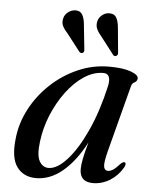

<svg xmlns="http://www.w3.org/2000/svg" viewBox="-50 -710 604 762"><g transform="rotate(5 252.0 -329.5)"><path d="M396.5 -122Q384.5 -75.5 387.2 -59.8Q390 -44 403.5 -44Q413 -44 424 -51Q435 -58 451.5 -76.5Q461.5 -86 467.5 -83.5Q475.5 -80 467 -63.5Q447.5 -29.5 415.8 -10Q384 9.5 348.5 9.5Q295.5 9.5 295.5 -42Q295.5 -57.5 300.2 -82.2Q305 -107 317 -150Q278 -74.5 228 -32.5Q178 9.5 122 9.5Q72 9.5 45.5 -26.5Q19 -62.5 28 -140Q34 -201 63.8 -257.8Q93.5 -314.5 141 -359.2Q188.5 -404 248 -430.2Q307.5 -456.5 373 -456.5Q429 -456.5 459.8 -445Q490.5 -433.5 489.5 -419.5Q488.5 -408 478.5 -403.2Q468.5 -398.5 465.5 -386.5ZM125 -136Q118 -81.5 131.2 -58.2Q144.5 -35 168 -35Q202 -35 241.5 -78.8Q281 -122.5 316.5 -200.2Q352 -278 375 -380Q385 -429.5 352 -429.5Q313 -429.5 275.2 -404.5Q237.5 -379.5 206 -337.2Q174.5 -295 153 -242.8Q131.5 -190.5 125 -136ZM394 -610.5 403 -515.5Q404 -505.5 398 -502Q391 -497.5 384.5 -504L329.5 -575.5Q317.5 -589 311.8 -602.8Q306 -616.5 310.5 -633.5Q314 -647 327 -657.5Q340 -668 357 -667.5Q376.5 -667 384.2 -651.8Q392 -636.5 394 -610.5ZM258.5 -611.5 268.5 -516Q270 -506.5 264.5 -502.5Q257 -498 250 -504.5L195 -575.5Q182.5 -588.5 176.2 -602Q170 -615.5 174.5 -632.5Q177.5 -646 190.5 -656.5Q203.5 -667 221 -667.5Q240 -667.5 248.2 -652.2Q256.5 -637 258.5 -611.5Z"/></g></svg>

Font: Fraunces 72pt S000
Style: Italic
Weight: 400
Italic angle: -16°
Version: Version 1.000; ttfautohint (v1.8.3)